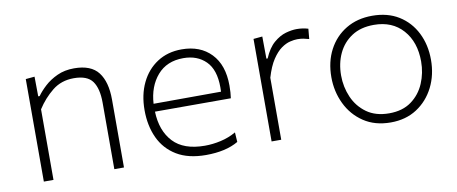

<svg xmlns="http://www.w3.org/2000/svg" viewBox="-52 -704 2172 912"><g transform="rotate(-10 1034.0 -248.0)"><path d="M99 0V-494.5L142 -498.5L143 -403.5H150Q165 -425 190.5 -448.5Q216 -472 251.8 -488.5Q287.5 -505 333.5 -505Q415 -505 450.2 -459Q485.5 -413 485.5 -327.5V0H439V-321Q439 -389 414 -424Q389 -459 324 -459Q263.5 -459 220.2 -424.2Q177 -389.5 145.5 -340.5V0Z M880 9.5Q795 9.5 739.2 -24.2Q683.5 -58 656.2 -116.8Q629 -175.5 629 -251Q629 -325 656.5 -382.2Q684 -439.5 734.2 -472.2Q784.5 -505 852 -505Q941.5 -505 994 -450.2Q1046.5 -395.5 1046.5 -296.5Q1046.5 -261 1042.5 -235.5H676.5Q679.5 -143 730 -89Q780.5 -35 882.5 -35Q920.5 -35 959.5 -43.8Q998.5 -52.5 1033.5 -72.5L1036.5 -26Q976 9.5 880 9.5ZM853 -462.5Q773 -462.5 727.2 -409.5Q681.5 -356.5 676.5 -273.5L1002 -274.5Q1002.5 -283.5 1002.5 -295.5Q1002.5 -380.5 961.2 -421.5Q920 -462.5 853 -462.5Z M1197.5 0V-494.5L1240.5 -498.5L1241.5 -391.5H1247.5Q1268 -440 1296.5 -464.2Q1325 -488.5 1354.2 -496.8Q1383.5 -505 1407 -505Q1436 -505 1462.5 -497L1458 -448Q1443.5 -452 1431 -454.5Q1418.5 -457 1401.5 -457Q1387 -457 1366.8 -452.2Q1346.5 -447.5 1324.2 -431.8Q1302 -416 1281 -384.5Q1260 -353 1244 -299V0Z M1771.5 9.5Q1695 9.5 1641 -26.8Q1587 -63 1558.5 -122.5Q1530 -182 1530 -251Q1530 -325 1560.2 -382.5Q1590.5 -440 1644.8 -472.5Q1699 -505 1771 -505Q1845.5 -505 1899 -471.8Q1952.5 -438.5 1981.5 -380.8Q2010.5 -323 2010.5 -251Q2010.5 -178 1980.8 -119Q1951 -60 1897.5 -25.2Q1844 9.5 1771.5 9.5ZM1771.5 -34.5Q1836 -34.5 1878.5 -65.5Q1921 -96.5 1942 -146Q1963 -195.5 1963 -251Q1963 -345 1911.5 -403Q1860 -461 1771.5 -461Q1708 -461 1664.8 -432.8Q1621.5 -404.5 1599.2 -357Q1577 -309.5 1577 -251Q1577 -195.5 1598.5 -146Q1620 -96.5 1663.2 -65.5Q1706.5 -34.5 1771.5 -34.5Z"/></g></svg>

Font: Commissioner ExtraLight
Style: Regular
Weight: 200
Designer: Kostas Bartsokas
Foundry: Kostas Bartsokas
Version: Version 1.000; ttfautohint (v1.8.3)